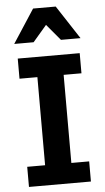

<svg xmlns="http://www.w3.org/2000/svg" viewBox="-61 -968 549 1007"><g transform="rotate(-5 213.0 -465.0)"><path d="M376 0H49.8V-106H144V-569.8H49.8V-675.8H376V-569.8H282.2V-106H376ZM284.2 -753.9 212.9 -838.9 140.1 -753.9H38.1L152.8 -930.2H272L387.2 -753.9Z"/></g></svg>

Font: Clear Sans
Style: Bold
Weight: 700
Foundry: Intel Corporation
Version: Version 1.00